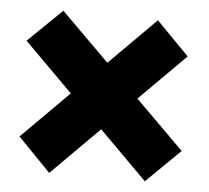

<svg xmlns="http://www.w3.org/2000/svg" viewBox="-42 -571 643 592"><g transform="rotate(5 279.0 -275.0)"><path d="M279 -172 131 -24 30 -128 176 -274 26 -424 131 -526 280 -378 424 -522 525 -419 382 -276 532 -127 427 -24Z"/></g></svg>

Font: Lexend Exa HM Xlight
Style: Bold
Weight: 700
Designer: Bonnie Shaver-Troup, Thomas Jockin, Octavio Pardo
Foundry: Lexend
Version: Version 1.091